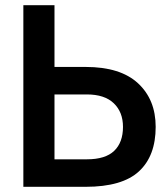

<svg xmlns="http://www.w3.org/2000/svg" viewBox="-20 -720 640 740"><path d="M70 -700H190V-462H310Q444 -462 512 -399Q580 -336 580 -231Q580 -119 515.5 -59.5Q451 0 310 0H70ZM190 -356V-106H315Q386 -106 420 -138.5Q454 -171 454 -231Q454 -288 418.5 -322Q383 -356 315 -356Z"/></svg>

Font: PT Root UI Web Bold
Style: Regular
Weight: 700
Designer: Vitaly Kuzmin
Foundry: ParaType Ltd.
Version: Version 1.000W